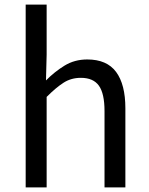

<svg xmlns="http://www.w3.org/2000/svg" viewBox="-20 -816 647 836"><path d="M91.8 0V-795.9H183.1V-578.1L180.2 -465.8Q217.3 -503.4 261 -530.3Q304.7 -557.1 359.9 -557.1Q445.3 -557.1 485.6 -502.7Q525.9 -448.2 525.9 -344.2V0H435.1V-332Q435.1 -408.7 410.6 -442.9Q386.2 -477.1 332 -477.1Q290 -477.1 257.1 -456.1Q224.1 -435.1 183.1 -394V0Z"/></svg>

Font: `nÑOS CN Regular
Style: Regular
Weight: 400
Designer: Ryoko NISHIZUKA ¬âXZm¬º[P (kana & ideographs); Paul D. Hunt (Latin, Greek & Cyrillic); Wenlong ZHANG _ e¬á¬ü¬ô (bopomof
Foundry: Adobe Systems Incorporated
Version: Version 1.004;PS 1.004;hotconv 1.0.82;makeotf.lib2.5.63406